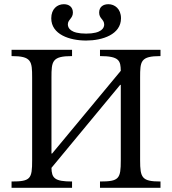

<svg xmlns="http://www.w3.org/2000/svg" viewBox="-20 -894 820 914"><path d="M323 0V-30C240 -30 226 -46 225 -95L552 -490H555V-131C555 -43 547 -30 456 -30V0H744V-30C656 -30 647 -47 647 -131V-525C647 -603 649 -627 744 -627V-657H456V-627C549 -627 554 -604 555 -557L228 -163H225V-525C225 -603 228 -627 323 -627V-657H35V-627C130 -627 133 -603 133 -525V-131C133 -43 126 -30 35 -30V0ZM390 -701C468 -701 556 -730 556 -807C556 -852 526 -874 496 -874C472 -874 452 -862 452 -834C452 -805 476 -802 476 -777C476 -762 465 -734 390 -734C315 -734 303 -761 303 -778C303 -801 327 -806 327 -834C327 -861 308 -874 284 -874C252 -874 224 -851 224 -807C224 -730 311 -701 390 -701Z"/></svg>

Font: STIX Two Text
Style: Regular
Weight: 400
Designer: Ross Mills, John Hudson & Paul Hanslow, Tiro Typeworks Ltd; with prior portions MicroPress Inc., and Coen Hoffman.
Foundry: Tiro Typeworks Ltd
Version: Version 2.13 b171